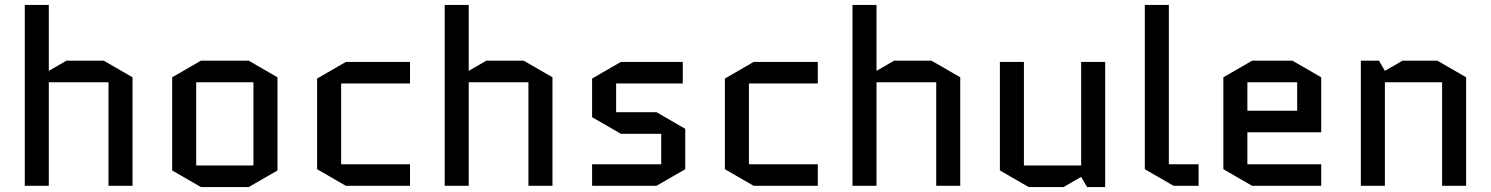

<svg xmlns="http://www.w3.org/2000/svg" viewBox="-20 -750 6018 775"><path d="M177 0H80V-730H177V-464L248 -505H399L515 -438V0H418V-418H177Z M1100 -62 984 5H791L675 -62V-438L791 -505H984L1100 -438ZM772 -418V-82H1003V-418Z M1357 -413V-87H1635V0H1376L1260 -67V-433L1376 -500H1635V-413Z M1872 0H1775V-730H1872V-464L1943 -505H2094L2210 -438V0H2113V-418H1872Z M2746 -230V-67L2630 0H2370V-87H2649V-210H2486L2370 -277V-433L2486 -500H2736V-413H2467V-297H2630Z M3003 -413V-87H3281V0H3022L2906 -67V-433L3022 -500H3281V-413Z M3518 0H3421V-730H3518V-464L3589 -505H3740L3856 -438V0H3759V-418H3518Z M4016 -62V-500H4113V-82H4344V-500H4441V5H4368L4344 -36L4273 5H4132Z M4717 0 4601 -67V-730H4698V-87H4818V0Z M5313 -87V0H5034L4918 -67V-438L5034 -505H5197L5313 -438V-216H5015V-87ZM5015 -418V-303H5216V-418Z M5898 -438V0H5801V-418H5570V0H5473V-505H5546L5570 -464L5641 -505H5782Z"/></svg>

Font: Quantico
Style: Regular
Weight: 400
Designer: Matt Desmond
Foundry: MADtype
Version: Version 2.002